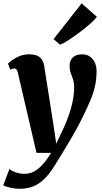

<svg xmlns="http://www.w3.org/2000/svg" viewBox="-49 -896 618 1168"><path d="M60 -452Q56.5 -467.5 51.5 -473.5Q46.5 -479.5 39 -479.5Q32.5 -479.5 26.5 -477.8Q20.5 -476 14 -471.5L-0.5 -508.5Q5 -515 23 -528.8Q41 -542.5 68.2 -554Q95.5 -565.5 127.5 -565.5Q157 -565.5 175.8 -557.8Q194.5 -550 205 -534.5Q215.5 -519 219.5 -497Q226.5 -450 234.2 -402.5Q242 -355 249.5 -307.5Q257 -260 264.2 -212.8Q271.5 -165.5 279 -118L293 -21.5L325.5 -90.5Q343 -126 357 -161.5Q371 -197 381 -231.2Q391 -265.5 396.5 -298Q402 -330.5 402 -360.5Q402 -394 395.2 -413.5Q388.5 -433 381.5 -451Q374.5 -469 374.5 -498Q374.5 -527 393.8 -546.2Q413 -565.5 450.5 -565.5Q480 -565.5 499.5 -550.8Q519 -536 528.8 -512.8Q538.5 -489.5 538.5 -465.5Q538.5 -413.5 528.2 -369.5Q518 -325.5 500 -283.5Q482 -241.5 459 -194Q447 -168.5 429.8 -136.2Q412.5 -104 392.5 -69.2Q372.5 -34.5 352.2 -0.8Q332 33 314 62Q296 91 283 112Q249 167 215.5 197.5Q182 228 146.8 240.2Q111.5 252.5 71 252.5Q42 252.5 11 245.2Q-20 238 -29 230.5L8.5 132Q19 142.5 46.2 152Q73.5 161.5 98.5 161.5Q130 161.5 156.5 148Q183 134.5 208.8 106.5Q234.5 78.5 262 34H173ZM277 -658 447.5 -875.5 540 -794Q533.5 -783.5 514.8 -765.5Q496 -747.5 469.5 -726Q443 -704.5 414.5 -684Q386 -663.5 360.2 -647.2Q334.5 -631 316.5 -624Z"/></svg>

Font: Merriweather 24pt Black
Style: Italic
Weight: 900
Italic angle: -7.8°
Designer: Eben Sorkin
Foundry: Eben Sorkin
Version: Version 2.101